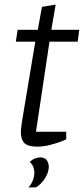

<svg xmlns="http://www.w3.org/2000/svg" viewBox="-20 -637 366 838"><path d="M142 3Q102 3 86.5 -12.5Q71 -28 71 -62Q71 -70 73 -83.5Q75 -97 76 -107L134 -455H49L57 -507H145L163 -607L223 -617L204 -507H326L319 -455H196L137 -62H269V-29Q266 -27 245.5 -19Q225 -11 197 -4Q169 3 142 3ZM104 181Q116 169 123 151Q130 133 130 117Q130 104 125.5 92Q121 80 110 70Q122 58 134.5 54Q147 50 155 50Q176 50 184.5 63Q193 76 193 91Q193 115 176.5 141Q160 167 137 181Z"/></svg>

Font: Faustina Light Light
Style: Italic
Weight: 300
Italic angle: -8°
Version: Version 1.200